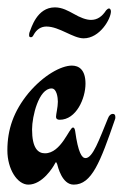

<svg xmlns="http://www.w3.org/2000/svg" viewBox="-40 -494 333 521"><path d="M272 -170C273 -172 273 -174 273 -176C273 -182 271 -185 266 -185C261 -185 256 -181 253 -173C229 -115 212 -65 192 -65C182 -65 172 -80 164 -138C163 -145 161 -148 158 -148C148 -148 126 -78 82 -78C63 -78 47 -92 47 -143C47 -178 65 -254 100 -254C114 -254 117 -229 117 -218C117 -203 112 -184 112 -177C112 -172 115 -169 122 -169C167 -169 192 -227 192 -267C192 -305 174 -316 155 -316C126 -316 78 -290 37 -241C-3 -192 -20 -143 -20 -86C-20 -35 7 7 37 7C75 7 104 -40 109 -50C110 -51 111 -54 112 -54C113 -54 114 -50 115 -49C117 -42 128 7 160 7C209 7 232 -54 272 -170ZM187 -390C231 -390 261 -443 261 -463C261 -467 259 -471 256 -471C253 -471 251 -469 248 -466C237 -449 224 -440 207 -440C194 -440 178 -446 159 -457C146 -464 129 -474 109 -474C60 -474 45 -418 40 -406C39 -403 39 -401 39 -398C39 -394 41 -393 44 -393C47 -393 49 -395 51 -399C59 -414 71 -422 86 -422C121 -422 158 -390 187 -390Z"/></svg>

Font: Engagement
Style: Regular
Weight: 400
Designer: Astigmatic (AOETI)
Foundry: Astigmatic (AOETI)
Version: Version 1.000